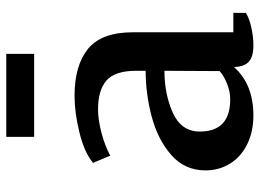

<svg xmlns="http://www.w3.org/2000/svg" viewBox="-128 -688 829 613"><g transform="rotate(-90 286.5 -381.5)"><path d="M49 0ZM490 -371V-51H552V-11Q534 0 505 6.5Q476 13 448 13Q412 13 396 -1.5Q380 -16 379 -49Q324 13 224 13Q173 13 133 -6.5Q93 -26 71 -61Q49 -96 49 -140Q49 -206 98 -249Q147 -292 220 -311.5Q293 -331 367 -331V-361Q367 -429 336 -456Q305 -483 244 -483Q211 -483 169 -472Q127 -461 96 -444L73 -499Q107 -527 170.5 -542.5Q234 -558 287 -558Q384 -558 437 -515Q490 -472 490 -371ZM173 -158Q173 -61 276 -61Q300 -61 325.5 -71Q351 -81 366 -95L367 -271Q292 -271 232.5 -244Q173 -217 173 -158ZM421 -776V-687H156V-776Z"/></g></svg>

Font: Martel
Style: Bold
Weight: 700
Designer: Dan Reynolds
Foundry: Dan Reynolds
Version: Version 1.001; ttfautohint (v1.1) -l 5 -r 5 -G 72 -x 0 -D la